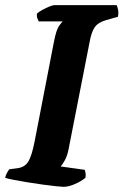

<svg xmlns="http://www.w3.org/2000/svg" viewBox="-35 -724 479 744"><path d="M211 0Q204 0 181 -2.5Q158 -5 128.5 -9Q99 -13 69 -18Q39 -23 16 -27.5Q-7 -32 -15 -35Q-13 -45 -8 -54Q-3 -63 1 -68L31 -72Q60 -75 74 -97Q88 -119 99 -175L174 -562Q183 -609 194.5 -624.5Q206 -640 208 -641H115Q113 -645 110 -652.5Q107 -660 108 -671Q115 -678 129 -685.5Q143 -693 156 -698.5Q169 -704 175 -704H417Q420 -698 422.5 -686.5Q425 -675 422 -659L376 -646Q345 -637 332 -618.5Q319 -600 312 -560L231 -147Q226 -121 216.5 -103.5Q207 -86 200 -79L293 -66Q295 -62 296.5 -53.5Q298 -45 296 -35Q279 -21 254.5 -10.5Q230 0 211 0Z"/></svg>

Font: Texturina 72pt 72pt ExtraBold
Style: Italic
Weight: 800
Italic angle: -11°
Designer: Guillermo Torres Carreño
Foundry: Omnibus-Type
Version: Version 1.002; ttfautohint (v1.8.3)